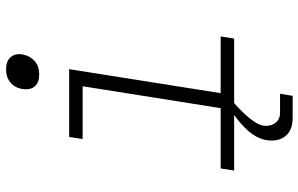

<svg xmlns="http://www.w3.org/2000/svg" viewBox="-198 -602 995 640"><g transform="rotate(-90 300.0 -282.5)"><path d="M369 -650Q347 -650 334.5 -661.5Q322 -673 322 -693Q322 -723 340 -741.5Q358 -760 386 -760H391Q416 -760 429 -745Q442 -730 438 -705Q433 -680 416 -665Q399 -650 374 -650ZM276 0Q245 27 224.5 52.5Q204 78 201 96Q200 99 200 106Q200 126 211.5 139.5Q223 153 243 153H307L300 195H227Q190 195 170.5 176Q151 157 151 125Q151 92 171.5 62Q192 32 236 0H51L58 -45H259L332 -505H156L163 -550H389L309 -45H498L491 0Z"/></g></svg>

Font: JetBrains Mono Extra Light
Style: Italic
Weight: 200
Italic angle: -9°
Monospace: yes
Designer: Philipp Nurullin, Konstantin Bulenkov
Foundry: JetBrains
Version: 2.002